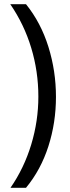

<svg xmlns="http://www.w3.org/2000/svg" viewBox="-20 -738 334 916"><path d="M247 -276Q247 -153 211 -40.5Q175 72 104 158H30Q95 64 129 -48.5Q163 -161 163 -277Q163 -397 129 -509.5Q95 -622 29 -718H104Q175 -630 211 -514.5Q247 -399 247 -276Z"/></svg>

Font: Noto Sans Thai Cond
Style: Regular
Weight: 400
Width: 3
Designer: Monotype Design Team
Foundry: Monotype Imaging Inc.
Version: Version 2.002; ttfautohint (v1.8.4.7-5d5b)